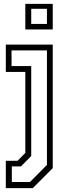

<svg xmlns="http://www.w3.org/2000/svg" viewBox="-20 -770 347 990"><path d="M110.5 -618V-750H252V-618ZM141 -646.5H222V-724.5H141ZM10 200V59H70.5L110.5 18.5V-399H10V-540H252V97L149 200ZM41 168.5H134.5L222 80.5V-510H39.5V-429.5H141V34.5L88 88H41Z"/></svg>

Font: Tourney Condensed Light
Style: Regular
Weight: 300
Width: 3
Designer: Tyler Finck
Foundry: Etcetera Type Co
Version: Version 1.010; ttfautohint (v1.8.3)